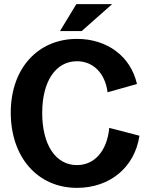

<svg xmlns="http://www.w3.org/2000/svg" viewBox="-20 -894 716 928"><path d="M352 14C510 14 631 -84 654 -238L508 -276C498 -166 438 -96 352 -96C249 -96 184 -194 184 -348C184 -501 249 -598 352 -598C431 -598 488 -540 500 -448L642 -488C612 -621 499 -706 352 -706C162 -706 32 -562 32 -350C32 -134 162 14 352 14ZM270 -744H375L522 -874H349Z"/></svg>

Font: Ronzino
Style: Bold
Weight: 700
Designer: Nunzio Mazzaferro
Foundry: Collletttivo
Version: Version 1.000;Glyphs 3.3 (3337)